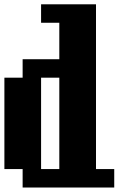

<svg xmlns="http://www.w3.org/2000/svg" viewBox="-20 -796 540 874"><path d="M167 -26.4H250V-442.4H167ZM0 -26.4V-442.4H83V-526.4H250V-692.4H167V-776.4H417V-26.4H500V57.6H83V-26.4Z"/></svg>

Font: KH Dot Dougenzaka 12
Style: Regular
Weight: 400
Designer: Original version for X68000 by Keitarou Hiraki (http://hp.vector.co.jp/authors/VA000874/) / TrueType conversion by Homem
Version: Version 1.00.20150527